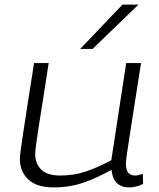

<svg xmlns="http://www.w3.org/2000/svg" viewBox="-20 -810 696 840"><path d="M216 10Q141 10 104 -24.5Q67 -59 67 -116Q67 -123 68.5 -136Q70 -149 73.5 -174.5Q77 -200 84 -244.5Q91 -289 101.5 -359.5Q112 -430 129 -534H193Q177 -430 166 -361Q155 -292 148.5 -250Q142 -208 139 -185.5Q136 -163 135 -152.5Q134 -142 134 -136Q134 -93 161 -67.5Q188 -42 243 -42Q303 -42 355 -59.5Q407 -77 467 -109L532 -534H597Q578 -413 565.5 -333.5Q553 -254 546 -207.5Q539 -161 535.5 -138Q532 -115 531.5 -106.5Q531 -98 531 -94Q531 -66 541.5 -54Q552 -42 572 -42Q577 -42 586 -44Q595 -46 605 -49L606 -6Q593 2 575.5 6Q558 10 547 10Q512 10 492 -8.5Q472 -27 468 -67Q401 -30 342 -10Q283 10 216 10ZM331 -596 516 -790H586L385 -596Z"/></svg>

Font: Georama Expanded Light
Style: Italic
Weight: 300
Width: 7
Italic angle: -9°
Designer: Jean-Baptiste Levee
Foundry: Production Type
Version: Version 1.000